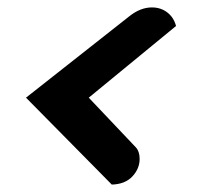

<svg xmlns="http://www.w3.org/2000/svg" viewBox="-20 -503 598 517"><path d="M356 -75Q356 -49 336.5 -28Q317 -7 281 -6L50 -240L328 -459Q358 -483 389 -483Q413 -483 430.5 -469.5Q448 -456 454 -433L219 -240L346 -106Q356 -95 356 -75Z"/></svg>

Font: Sansita Medium Italic
Style: Regular
Weight: 500
Italic angle: -11°
Designer: Pablo Cosgaya
Foundry: Omnibus-Type
Version: Version 1.006